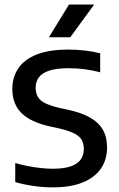

<svg xmlns="http://www.w3.org/2000/svg" viewBox="-20 -822 528 850"><path d="M213.5 7.5Q171.5 7.5 128 1.2Q84.5 -5 47.5 -16V-100.5Q75.5 -92 104.5 -86.5Q133.5 -81 161.2 -78Q189 -75 213.5 -75Q262.5 -75 293 -85.5Q323.5 -96 337.2 -115.5Q351 -135 351 -163Q351 -186.5 341.5 -203Q332 -219.5 308.2 -231.5Q284.5 -243.5 242 -253.5L206.5 -261Q116.5 -280.5 75.5 -321Q34.5 -361.5 34.5 -428.5Q34.5 -480 60.8 -519.2Q87 -558.5 142 -580.5Q197 -602.5 282.5 -602.5Q319.5 -602.5 356.5 -598.2Q393.5 -594 423.5 -586V-502Q390 -511 355 -515.5Q320 -520 284.5 -520Q230.5 -520 198.5 -509.5Q166.5 -499 152.2 -479.8Q138 -460.5 138 -434Q138 -398.5 159.5 -378.8Q181 -359 242 -344.5L277.5 -337Q340 -323.5 378.8 -301.5Q417.5 -279.5 435.8 -247Q454 -214.5 454 -169Q454 -115.5 427 -76Q400 -36.5 346.5 -14.5Q293 7.5 213.5 7.5ZM196.5 -657 285.5 -802H397L291 -657Z"/></svg>

Font: Encode Sans SC Condensed Thin Medium
Style: Regular
Weight: 500
Version: Version 3.002